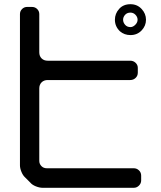

<svg xmlns="http://www.w3.org/2000/svg" viewBox="-20 -790 768 914"><path d="M551 -641Q572 -623 601 -623Q633 -623 654 -645Q675 -667 675 -696Q675 -725 654 -747.5Q633 -770 601 -770Q567 -770 547 -747.5Q527 -725 527 -696Q527 -664 551 -641ZM601 -661Q585 -661 575.5 -672Q566 -683 566 -696Q566 -709 575.5 -719.5Q585 -730 601 -730Q615 -730 625 -719.5Q635 -709 635 -696Q635 -683 624 -672Q613 -661 601 -661ZM124 79Q133 90 150.5 97Q168 104 183 104H617Q631 104 641.5 93.5Q652 83 652 69V46Q652 31 641.5 21Q631 11 617 11H203Q187 11 177 0.5Q167 -10 167 -24V-369Q167 -387 178 -398Q189 -409 207 -409H600Q615 -409 625.5 -419Q636 -429 636 -444V-467Q636 -481 625.5 -491Q615 -501 600 -501H207Q189 -501 178 -512Q167 -523 167 -541V-723Q167 -737 157 -747Q147 -757 132 -757H109Q95 -757 85 -747Q75 -737 75 -723V-3Q75 11 82 28Q89 45 99 54Z"/></svg>

Font: WDXL Lubrifont SC
Style: Regular
Weight: 400
Designer: [WDXL Lubrifont] Copyright 2020-2022 (c) NightFurySL2001, Skr-ZERO; [ZCOOL QingKe HuangYou] Copyright 2018-2022 (c) The 
Version: Version 2.001;hotconv 1.1.1;makeotfexe 2.6.0